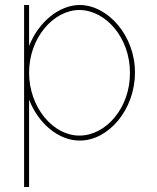

<svg xmlns="http://www.w3.org/2000/svg" viewBox="-20 -573 629 769"><path d="M96.5 -388.7C134 -484.4 216.2 -552.3 298.5 -553C412.5 -553 521.5 -429 520.5 -282C520.5 -133 413.5 -9 298.5 -10C215.2 -10 133.6 -77.9 96.5 -173.9V166V176H76.5V166V-282V-543V-553H96.5V-543ZM96.5 -282C96.5 -141 194.5 -29 298.5 -30C403.5 -30 501.5 -140 500.5 -282C500.5 -422 403.5 -532 298.5 -533C194.5 -533 96.5 -422 96.5 -282Z"/></svg>

Font: Nordica Plus
Style: NordicaClassicUltraLightCond
Weight: 300
Version: Version 1.01